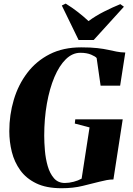

<svg xmlns="http://www.w3.org/2000/svg" viewBox="-20 -1010 724 1042"><path d="M313.5 11.5Q231.5 11.5 176.8 -15Q122 -41.5 90 -86Q58 -130.5 44.2 -185.5Q30.5 -240.5 30.5 -298Q30.5 -386.5 54.8 -468.2Q79 -550 127.8 -614.2Q176.5 -678.5 249.5 -715.8Q322.5 -753 420.5 -753Q472.5 -753 507.8 -749Q543 -745 567.5 -739.5Q592 -734 612.5 -730Q624 -728 635.5 -726.5Q647 -725 660 -725L632 -545H526L504.5 -695Q498 -703.5 474.5 -713.5Q451 -723.5 416 -723.5Q373 -723.5 337.2 -688.5Q301.5 -653.5 275.2 -591.5Q249 -529.5 234.5 -447.8Q220 -366 220 -273Q220 -236.5 223.8 -192.5Q227.5 -148.5 239 -108.5Q250.5 -68.5 272.8 -42.8Q295 -17 332 -17Q354.5 -17 379.5 -23.5Q404.5 -30 423 -40.5L466 -318.5L386 -339.5L388.5 -362.5H646L595.5 -36Q577 -36 558.5 -32.5Q540 -29 520.5 -24Q479.5 -14 428.8 -1.2Q378 11.5 313.5 11.5ZM406.5 -793 315.5 -980 336.5 -990.5Q371.5 -969 403.5 -944Q435.5 -919 460.5 -895.5Q498 -923.5 544.5 -947Q591 -970.5 633 -987.5L652.5 -973.5L488.5 -793Z"/></svg>

Font: Merriweather 144pt Black
Style: Italic
Weight: 900
Italic angle: -7.8°
Version: Version 2.101